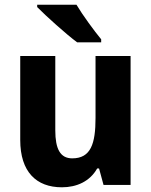

<svg xmlns="http://www.w3.org/2000/svg" viewBox="-20 -786 643 816"><path d="M305 -766H138V-756C173 -720 263 -639 308 -606H410V-619C381 -654 331 -722 305 -766ZM535 -548H386V-285C386 -175 366 -113 287 -113C236 -113 215 -153 215 -232V-548H66V-191C66 -56 134 10 243 10C306 10 362 -15 393 -70H401L420 0H535Z"/></svg>

Font: Noto Sans Armenian SemiCondensed Medium
Style: Regular
Weight: 500
Width: 4
Designer: Monotype Design Team
Foundry: Monotype Imaging Inc.
Version: Version 2.008